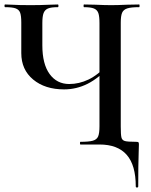

<svg xmlns="http://www.w3.org/2000/svg" viewBox="-20 -645 674 857"><path d="M75 -408V-544Q75 -574 70 -588Q65 -602 50 -607.5Q35 -613 3 -613Q0 -613 0 -619Q0 -625 3 -625Q21 -625 32 -624Q64 -622 117 -622Q160 -622 204 -624Q217 -625 238 -625Q241 -625 241 -619Q241 -613 238 -613Q208 -613 194 -607Q180 -601 174.5 -586.5Q169 -572 169 -542V-443Q169 -359 201.5 -314.5Q234 -270 289 -270Q333 -270 375 -290Q417 -310 463 -359L472 -352Q421 -296 371 -271Q321 -246 266 -246Q181 -246 128 -290Q75 -334 75 -408ZM339 -12Q377 -12 394.5 -17Q412 -22 418 -36Q424 -50 424 -81V-542Q424 -572 419 -586.5Q414 -601 399.5 -607Q385 -613 355 -613Q353 -613 353 -619Q353 -625 355 -625L405 -624Q449 -622 476 -622Q504 -622 548 -624L601 -625Q603 -625 603 -619Q603 -613 601 -613Q565 -613 548 -607.5Q531 -602 525 -588Q519 -574 519 -544V-81Q519 -44 522 -31.5Q525 -19 537.5 -15.5Q550 -12 587 -12Q596 -12 598 -10Q600 -8 600 0Q600 21 599 35Q597 89 597 187Q597 192 591.5 192Q586 192 586 187Q586 92 545.5 46Q505 0 424 0H339Q337 0 337 -6Q337 -12 339 -12Z"/></svg>

Font: Cormorant Garamond SemiBold
Style: Regular
Weight: 600
Designer: Christian Thalmann (Catharsis Fonts)
Foundry: Catharsis Fonts
Version: Version 4.000